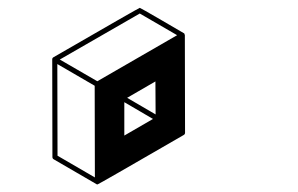

<svg xmlns="http://www.w3.org/2000/svg" viewBox="-20 -763 772 497"><path d="M232.4 -285.6H231L119.1 -350.6Q115.7 -352.5 115.7 -356.4L115.2 -609.4Q115.2 -612.8 118.2 -614.7Q339.8 -742.7 341.8 -742.7Q343.3 -742.7 399.4 -710L455.6 -677.2H456.1V-676.8H456.5V-676.3H457L457.5 -675.3L458 -672.9H458.5L459 -419.4Q459 -415.5 455.6 -413.6Q234.4 -285.6 232.4 -285.6ZM231.9 -552.7 438.5 -671.9 341.8 -728 134.8 -608.9ZM225.6 -303.7 225.1 -541 128.4 -597.2 128.9 -359.9ZM382.8 -466.8 382.3 -552.2 309.1 -509.8ZM301.8 -412.1 376 -455.1 301.8 -498.5Z"/></svg>

Font: 3D Isometric
Style: Bold
Weight: 700
Designer: GGBotNet
Foundry: GGBotNet
Version: 1.14